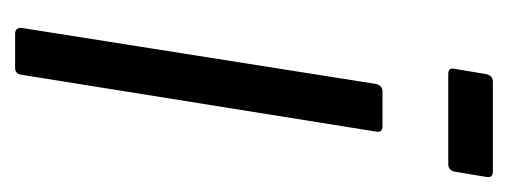

<svg xmlns="http://www.w3.org/2000/svg" viewBox="-229 -443 672 254"><g transform="rotate(90 107.0 -316.0)"><path d="M25 0Q16 0 17 -9L91 -477Q93 -486 101 -486H147Q156 -486 154 -477L79 -9Q78 0 70 0ZM78 -573Q69 -573 71 -581L78 -623Q80 -632 88 -632H207Q216 -632 214 -623L207 -581Q205 -573 197 -573Z"/></g></svg>

Font: Sofia Sans Extra Condensed
Style: Italic
Weight: 400
Italic angle: -9°
Designer: Botio Nikoltchev, Ani Petrova
Foundry: lettersoup
Version: Version 4.101; ttfautohint (v1.8.4.7-5d5b)